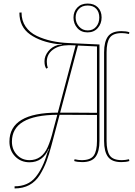

<svg xmlns="http://www.w3.org/2000/svg" viewBox="-20 -899 758 1079"><path d="M525 -253 315 -254 270 -85Q255 -28 241 9Q227 46 204 84Q156 160 62 160V148Q137 148 179 97.5Q221 47 246 -41L256 -62L254 -63Q220 13 146 13Q97 13 65 -20Q33 -53 33 -103Q33 -266 305 -266L405 -644L374 -645Q370 -645 366 -645Q311 -645 277 -619.5Q243 -594 243 -552Q243 -532 249 -519L241 -513Q230 -525 230 -554.5Q230 -584 251 -610.5Q272 -637 305 -646Q314 -648 328 -650V-652L305 -651Q209 -663 149 -705.5Q89 -748 89 -828L101 -829Q101 -783 124 -749.5Q147 -716 187 -697Q263 -661 367 -657L539 -649V-107Q539 -47 517 -17.5Q495 12 442 12Q415 12 397 6L399 -4Q421 1 439 1Q489 1 507 -25Q525 -51 525 -107ZM366 -266 525 -265V-638L418 -643L318 -266ZM47 -103Q47 -59 75 -29Q103 1 146 1Q215 1 248 -72Q266 -113 279 -168L302 -254Q47 -252 47 -103ZM565 -107V-605Q565 -665 587 -694.5Q609 -724 662 -724Q689 -724 707 -718L705 -708Q683 -713 665 -713Q615 -713 597 -687Q579 -661 579 -605V-107Q579 -51 597 -25Q615 1 665 1Q683 1 705 -4L707 6Q689 12 662 12Q609 12 587 -17.5Q565 -47 565 -107ZM472.5 -879Q509 -879 530 -857.5Q551 -836 551 -801Q551 -766 529.5 -741.5Q508 -717 472 -717Q436 -717 414.5 -741.5Q393 -766 393 -800Q393 -834 414.5 -856.5Q436 -879 472.5 -879ZM473 -728Q503 -728 520.5 -749Q538 -770 538 -800.5Q538 -831 521 -849.5Q504 -868 472.5 -868Q441 -868 423 -848.5Q405 -829 405 -800.5Q405 -772 424 -750Q443 -728 473 -728Z"/></svg>

Font: Almendra Display
Style: Regular
Weight: 400
Designer: Ana Sanfelippo
Foundry: Ana Sanfelippo
Version: Version 1.004